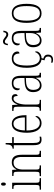

<svg xmlns="http://www.w3.org/2000/svg" viewBox="1261 -2043 1006 3568"><g transform="rotate(-90 1764.0 -259.0)"><path d="M127 -654C144 -654 156 -664 156 -698C156 -732 144 -742 127 -742C110 -742 98 -732 98 -698C98 -664 110 -654 127 -654ZM23 0H238V-25H221C162 -25 152 -31 152 -99V-536H38V-511H48C102 -511 111 -504 111 -435V-98C111 -31 101 -25 42 -25H23Z M275 0H474V-25H466C407 -25 397 -30 397 -98V-331C397 -444 441 -510 526 -510C603 -510 631 -451 631 -361V0H746V-25H739C682 -25 672 -31 672 -99V-359C672 -485 628 -543 532 -543C467 -543 428 -514 399 -456H396L391 -536H279V-511H289C345 -511 356 -506 356 -438V-99C356 -31 346 -25 287 -25H275Z M953 10C971 10 991 7 1008 3V-27C990 -23 976 -21 958 -21C912 -21 891 -48 891 -139V-506H1000V-536H891V-657H865C863 -605 858 -573 842 -553C830 -539 811 -530 785 -528V-506H850V-142C850 -28 880 10 953 10Z M1258 10C1346 10 1392 -48 1392 -82C1392 -95 1387 -102 1381 -105C1362 -62 1325 -22 1262 -22C1176 -22 1123 -102 1123 -270H1407V-294C1407 -450 1351 -543 1250 -543C1142 -543 1081 -451 1081 -262C1081 -88 1149 10 1258 10ZM1366 -300H1124C1128 -431 1167 -512 1250 -512C1331 -512 1365 -426 1366 -300Z M1490 0H1692V-25H1673C1616 -25 1605 -30 1605 -99V-276C1605 -384 1643 -511 1713 -511C1755 -511 1764 -481 1764 -435C1789 -435 1799 -453 1799 -479C1799 -516 1774 -544 1725 -544C1656 -544 1625 -485 1605 -431H1603L1597 -536H1486V-511H1492C1553 -511 1564 -506 1564 -438V-100C1564 -30 1552 -25 1496 -25H1490Z M1959 10C2036 10 2072 -39 2099 -93H2102L2109 0H2195V-25H2192C2150 -25 2140 -36 2140 -107V-372C2140 -493 2097 -543 2004 -543C1916 -543 1871 -496 1871 -441C1871 -410 1882 -393 1904 -393C1904 -473 1930 -513 2002 -513C2078 -513 2099 -466 2099 -371V-307L2030 -304C1898 -299 1836 -252 1836 -147C1836 -41 1887 10 1959 10ZM1966 -21C1904 -21 1878 -74 1878 -145C1878 -226 1918 -273 2034 -278L2099 -281V-186C2099 -98 2044 -21 1966 -21Z M2438 224C2496 224 2533 193 2533 129C2533 75 2498 52 2459 44L2467 10C2548 10 2593 -47 2593 -85C2593 -100 2589 -108 2583 -114C2566 -68 2530 -22 2465 -22C2381 -22 2330 -98 2330 -264C2330 -456 2381 -513 2459 -513C2527 -513 2553 -468 2553 -401C2576 -401 2591 -411 2591 -438C2591 -497 2542 -543 2460 -543C2359 -543 2288 -478 2288 -263C2288 -79 2352 -2 2440 9L2427 66C2473 72 2498 91 2498 131C2498 176 2472 195 2434 195C2418 195 2402 192 2383 187V214C2402 221 2421 224 2438 224Z M2907 -609C2959 -609 2974 -656 2978 -699H2950C2947 -670 2939 -644 2908 -644C2864 -644 2833 -707 2778 -707C2724 -707 2711 -657 2707 -616H2734C2737 -645 2745 -672 2775 -672C2817 -672 2850 -609 2907 -609ZM2793 10C2870 10 2906 -39 2933 -93H2936L2943 0H3029V-25H3026C2984 -25 2974 -36 2974 -107V-372C2974 -493 2931 -543 2838 -543C2750 -543 2705 -496 2705 -441C2705 -410 2716 -393 2738 -393C2738 -473 2764 -513 2836 -513C2912 -513 2933 -466 2933 -371V-307L2864 -304C2732 -299 2670 -252 2670 -147C2670 -41 2721 10 2793 10ZM2800 -21C2738 -21 2712 -74 2712 -145C2712 -226 2752 -273 2868 -278L2933 -281V-186C2933 -98 2878 -21 2800 -21Z M3299 10C3416 10 3477 -76 3477 -267C3477 -453 3417 -543 3302 -543C3181 -543 3123 -453 3123 -267C3123 -78 3188 10 3299 10ZM3300 -21C3206 -21 3164 -107 3164 -267C3164 -430 3201 -512 3301 -512C3399 -512 3435 -432 3435 -267C3435 -109 3400 -21 3300 -21Z"/></g></svg>

Font: Noto Serif Hebrew Condensed ExtraLight
Style: Regular
Weight: 200
Width: 3
Designer: Monotype Design Team
Foundry: Monotype Imaging Inc.
Version: Version 2.004